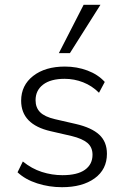

<svg xmlns="http://www.w3.org/2000/svg" viewBox="-20 -771 518 799"><path d="M238 8Q184 8 134.5 -8Q85 -24 53 -54L75 -99Q112 -69 154 -55.5Q196 -42 240 -42Q302 -42 333.5 -64.5Q365 -87 365 -127Q365 -158 344 -176Q323 -194 278 -205L191 -225Q68 -253 68 -352Q68 -416 118 -455Q168 -494 250 -494Q300 -494 344 -477.5Q388 -461 416 -430L392 -385Q363 -414 326 -428.5Q289 -443 249 -443Q191 -443 159.5 -419Q128 -395 128 -354Q128 -323 147 -304Q166 -285 209 -275L296 -255Q361 -240 393 -210.5Q425 -181 425 -131Q425 -66 374 -29Q323 8 238 8ZM225 -550 328 -751H398L271 -550Z"/></svg>

Font: Nunito Sans Light
Style: Regular
Weight: 300
Designer: Vernon Adams
Foundry: Vernon Adams
Version: Version 3.101; ttfautohint (v1.8.4.7-5d5b);gftools[0.9.27]